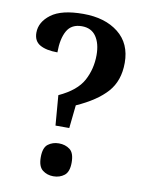

<svg xmlns="http://www.w3.org/2000/svg" viewBox="-83 -783 646 851"><g transform="rotate(10 240.0 -358.0)"><path d="M187 -215 176 -350Q256 -387 284 -439.5Q312 -492 312 -554Q312 -606 290.5 -637.5Q269 -669 226 -669Q179 -669 159 -633Q139 -597 139 -536Q89 -536 60.5 -552Q32 -568 32 -606Q32 -654 78.5 -689Q125 -724 223 -724Q321 -724 381 -676.5Q441 -629 441 -542Q441 -461 395.5 -410Q350 -359 260 -319L249 -215ZM216 8Q188 8 167.5 -8Q147 -24 147 -66Q147 -109 167.5 -124.5Q188 -140 216 -140Q245 -140 265.5 -124.5Q286 -109 286 -66Q286 -24 265.5 -8Q245 8 216 8Z"/></g></svg>

Font: Noto Serif Bengali SemiCondensed SemiBold
Style: Regular
Weight: 600
Width: 4
Designer: Juan Bruce, Universal Thirst, Indian Type Foundry and the Monotype Design Team.
Foundry: Monotype Imaging Inc.
Version: Version 2.003; ttfautohint (v1.8.4.7-5d5b)